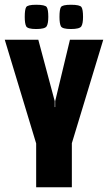

<svg xmlns="http://www.w3.org/2000/svg" viewBox="-25 -787 454 807"><path d="M127 0V-184L-5 -620H136L205 -362V-337H207V-362L269 -620H409L277 -185V0ZM273 -665Q237 -665 231 -676.5Q225 -688 225 -716Q225 -747 231 -757Q237 -767 273 -767Q311 -767 317.5 -757Q324 -747 324 -716Q324 -688 317 -676.5Q310 -665 273 -665ZM127 -665Q91 -665 85 -676.5Q79 -688 79 -716Q79 -747 85 -757Q91 -767 127 -767Q165 -767 171.5 -757Q178 -747 178 -716Q178 -688 171 -676.5Q164 -665 127 -665Z"/></svg>

Font: Smooch Sans Black
Style: Regular
Weight: 900
Designer: Robert E. Leuschke
Foundry: Robert E. Leuschke
Version: Version 1.010; ttfautohint (v1.8.3)